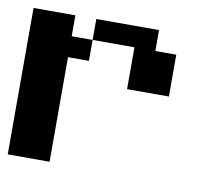

<svg xmlns="http://www.w3.org/2000/svg" viewBox="-57 -501 615 565"><g transform="rotate(10 250.0 -219.0)"><path d="M0 -437.5H125V-375H187.5V-437.5H375V-375H437.5V-250H312.5V-375H187.5V-312.5H125V0H0Z"/></g></svg>

Font: NeoDunggeunmo Pro
Style: Regular
Weight: 400
Version: Version 1.020